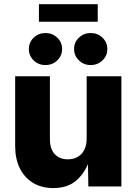

<svg xmlns="http://www.w3.org/2000/svg" viewBox="-20 -912 668 939"><path d="M240.7 7.8Q184.1 7.8 142.1 -17.3Q100.1 -42.5 77.1 -88.6Q54.2 -134.8 54.2 -196.8V-539.1H224.1V-230.5Q224.1 -184.6 247.3 -158.7Q270.5 -132.8 312 -132.8Q339.4 -132.8 360.1 -144.8Q380.9 -156.7 392.3 -179.4Q403.8 -202.1 403.8 -234.4V-539.1H573.7V0H412.1L409.7 -137.7H420.9Q399.9 -71.8 356.4 -32Q313 7.8 240.7 7.8ZM423.3 -593.8Q389.6 -593.8 366 -616.7Q342.3 -639.6 342.3 -672.4Q342.3 -705.1 366 -727.8Q389.6 -750.5 423.3 -750.5Q457.5 -750.5 481.2 -727.8Q504.9 -705.1 504.9 -672.4Q504.9 -639.2 481.2 -616.5Q457.5 -593.8 423.3 -593.8ZM202.1 -593.8Q168 -593.8 144.5 -616.7Q121.1 -639.6 121.1 -672.4Q121.1 -705.1 144.8 -727.8Q168.5 -750.5 202.1 -750.5Q236.3 -750.5 260 -727.8Q283.7 -705.1 283.7 -672.4Q283.7 -639.2 260 -616.5Q236.3 -593.8 202.1 -593.8ZM458 -891.6V-805.7H170.4V-891.6Z"/></svg>

Font: Inter 18pt ExtraBold
Style: Regular
Weight: 800
Designer: Rasmus Andersson
Foundry: rsms
Version: Version 4.001;git-66647c0bb